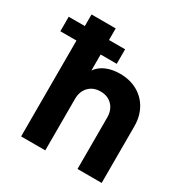

<svg xmlns="http://www.w3.org/2000/svg" viewBox="-218 -895 991 1032"><g transform="rotate(30 277.0 -378.5)"><path d="M55 -595H-45V-685H55V-757H205V-685H305V-595H205V-496Q227 -527 264 -542.5Q301 -558 348 -558Q409 -558 456 -532Q503 -506 529 -459Q555 -412 555 -351V0H405V-319Q405 -366 377.5 -394.5Q350 -423 305 -423Q260 -423 232.5 -394.5Q205 -366 205 -319V0H55Z"/></g></svg>

Font: Evergrow Sans 
Style: ExtraBold
Weight: 800
Foundry: 10Web
Version: Version 1.000